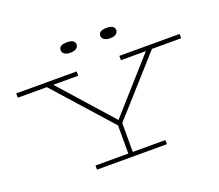

<svg xmlns="http://www.w3.org/2000/svg" viewBox="-114 -843 1149 1006"><g transform="rotate(-20 460.0 -340.5)"><path d="M753 -496 474 -184V-23H656V0H266V-23H449V-180L167 -496H5V-520H342V-496H203L461 -206L719 -496H580V-520H916V-496ZM567 -623Q546 -623 534 -631.5Q522 -640 522 -653Q522 -681 567 -681Q611 -681 611 -653Q611 -640 600 -631.5Q589 -623 567 -623ZM345 -623Q324 -623 312.5 -631.5Q301 -640 301 -653Q301 -681 345 -681Q390 -681 390 -653Q390 -640 378.5 -631.5Q367 -623 345 -623Z"/></g></svg>

Font: Padyakke Expanded One
Style: Regular
Weight: 400
Designer: James Puckett
Foundry: Dunwich Type Founders
Version: Version 1.500; ttfautohint (v1.8.4.7-5d5b)